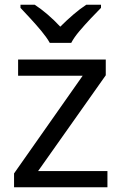

<svg xmlns="http://www.w3.org/2000/svg" viewBox="-20 -786 510 806"><path d="M431 0H39V-58L327 -468H56V-536H424V-470L140 -68H431ZM189 -606Q176 -629 154 -655.5Q132 -682 108 -708Q84 -734 66 -753V-766H126Q152 -749 180 -725Q208 -701 233 -674Q260 -701 288 -725Q316 -749 342 -766H404V-753Q385 -734 360.5 -708Q336 -682 313.5 -655.5Q291 -629 279 -606Z"/></svg>

Font: RS Noto Sans
Style: Regular
Weight: 400
Designer: Monotype Design Team
Foundry: Monotype Imaging Inc.
Version: Version 3.10